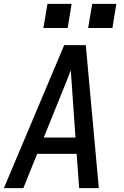

<svg xmlns="http://www.w3.org/2000/svg" viewBox="-20 -967 640 987"><path d="M0 0 310 -735H421L488 0H387L374 -176H171L100 0ZM368 -260 352 -490Q350 -519 348 -548Q346 -577 344 -606Q333 -577 321.5 -548Q310 -519 298 -490L205 -260ZM433 -823 454 -947H578L558 -823ZM203 -823 224 -947H348L328 -823Z"/></svg>

Font: Iosevka SS04 Md Ex Obl
Style: Regular
Weight: 500
Width: 7
Italic angle: -9°
Monospace: yes
Designer: Belleve Invis
Foundry: Belleve Invis
Version: Version 19.0.0; ttfautohint (v1.8.4)